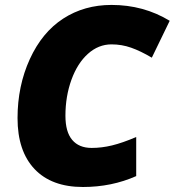

<svg xmlns="http://www.w3.org/2000/svg" viewBox="-20 -745 705 775"><path d="M430.2 -565.9Q377.4 -565.9 335 -527.8Q292.5 -489.7 268.3 -422.9Q244.1 -356 244.1 -277.8Q244.1 -212.4 271.5 -180.2Q298.8 -147.9 350.1 -147.9Q390.6 -147.9 432.1 -158Q473.6 -168 529.8 -191.9V-34.2Q430.7 9.8 314.9 9.8Q188 9.8 119.4 -62.7Q50.8 -135.3 50.8 -268.1Q50.8 -397.9 100.3 -506.3Q149.9 -614.7 235.1 -669.9Q320.3 -725.1 430.2 -725.1Q559.6 -725.1 665 -661.1L592.8 -512.2Q547.4 -539.1 509.3 -552.5Q471.2 -565.9 430.2 -565.9Z"/></svg>

Font: Open Sans Extrabold
Style: Italic
Weight: 800
Italic angle: -12°
Foundry: Ascender Corporation
Version: Version 1.10